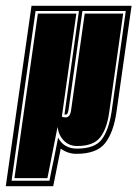

<svg xmlns="http://www.w3.org/2000/svg" viewBox="-58 -526 475 664"><path d="M-38 118 51 -506H397L345 -140Q335 -69 306 -31.5Q277 6 206 6Q177 6 152 -12L126 118ZM-18 99H113Q116 82 120 63.5Q124 45 128 26Q132 7 135.5 -12Q139 -31 143 -50Q163 -12 208 -12Q270 -12 294 -44Q318 -76 328 -140L377 -488H227L179 -146Q176 -130 171 -130H165L215 -488H65ZM-8 90 73 -479H206L156 -123Q158 -121 162 -120.5Q166 -120 169 -120Q185 -120 188 -146L235 -479H368L320 -140Q312 -81 288.5 -51Q265 -21 209 -21Q181 -21 163 -39.5Q145 -58 141 -87L106 90Z"/></svg>

Font: Alumni Sans Collegiate One SC
Style: Italic
Weight: 400
Italic angle: -8°
Designer: Robert E. Leuschke
Foundry: Robert E. Leuschke
Version: Version 1.100